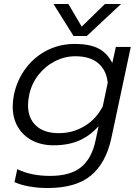

<svg xmlns="http://www.w3.org/2000/svg" viewBox="-20 -716 696 966"><path d="M249 -696H324L391 -582L508 -696H589L417 -535H350ZM53 200 67 135Q135 169 232 169Q334 169 388 125Q442 81 461 -10L476 -81Q432 -32 377.5 -8.5Q323 15 249 15Q189 15 142.5 -9Q96 -33 70 -77Q44 -121 44 -180Q44 -208 50 -239Q66 -315 110.5 -373.5Q155 -432 218.5 -463.5Q282 -495 356 -495Q430 -495 474.5 -472.5Q519 -450 545 -399L563 -480H638L540 -20Q513 104 437.5 167Q362 230 219 230Q171 230 126.5 222Q82 214 53 200ZM497 -181 522 -300Q515 -364 473.5 -398.5Q432 -433 359 -433Q306 -433 257.5 -408.5Q209 -384 174 -340Q139 -296 127 -239Q121 -211 121 -187Q121 -121 161.5 -83.5Q202 -46 276 -46Q347 -46 406 -82Q465 -118 497 -181Z"/></svg>

Font: Prompt Light
Style: Italic
Weight: 300
Italic angle: -12°
Designer: Katatrad Team
Foundry: CadsonDemak
Version: Version 1.000